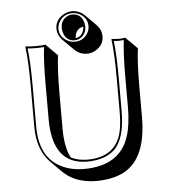

<svg xmlns="http://www.w3.org/2000/svg" viewBox="-58 -859 865 978"><g transform="rotate(-5 374.0 -369.5)"><path d="M259.8 -723.1Q259.8 -769.5 302.7 -793.9Q324.2 -805.7 347.2 -806.2Q384.3 -805.2 410.2 -779.8L466.8 -723.1Q490.2 -698.2 490.7 -666.5Q490.7 -620.6 448.7 -595.7Q427.2 -583.5 403.3 -583.5Q366.7 -584.5 340.8 -609.9L284.2 -666Q260.3 -691.4 259.8 -723.1ZM543.9 -444.8Q543.9 -573.7 534.2 -645L536.1 -647.9Q554.7 -645 570.8 -645Q588.4 -645 606 -647.9L607.9 -645L664.6 -588.4Q654.8 -521.5 654.8 -388.7V-238.3Q654.8 -25.9 536.1 36.6Q478.5 66.4 393.6 66.4Q287.6 65.4 224.6 3.4L168 -53.2Q104.5 -118.2 104 -235.8V-444.8Q104 -573.7 94.2 -645L96.2 -647.9Q114.3 -645 147 -645Q179.7 -645 198.2 -647.9L200.2 -645L256.3 -588.4Q246.6 -521.5 246.6 -388.7V-212.4Q247.1 -116.2 275.4 -64.5Q310.5 -46.4 357.9 -45.9Q504.4 -45.9 534.2 -171.4Q543.9 -212.4 543.9 -276.9ZM353.5 -667.5Q384.8 -671.9 394.5 -705.6Q397 -714.4 397 -722.2Q364.7 -718.3 355.5 -683.6Q353.5 -675.3 353.5 -667.5ZM554.2 -444.8V-276.9Q554.2 -134.8 495.6 -80.6Q446.8 -36.6 357.9 -36.1Q179.7 -36.1 180.2 -268.6V-444.8Q180.2 -570.8 189 -636.7Q168.5 -634.8 147 -634.8Q125.5 -634.8 105 -636.7Q113.8 -565.9 113.8 -444.8V-235.8Q113.8 -59.6 251.5 -13.2Q291.5 0 336.9 0Q521 0 568.4 -145Q587.9 -205.1 587.9 -294.9V-444.8Q587.9 -570.3 596.7 -636.7Q583 -635.3 570.8 -634.8Q557.6 -634.8 545.4 -636.7Q554.2 -565.4 554.2 -444.8ZM270 -723.1Q270 -682.1 308.6 -660.2Q327.1 -649.9 347.2 -649.9Q391.6 -649.9 414.1 -687.5Q423.8 -704.6 423.8 -723.1Q423.8 -765.6 384.3 -786.6Q366.7 -795.9 347.2 -795.9Q303.2 -795.9 280.3 -758.8Q270.5 -741.7 270 -723.1ZM347.2 -789.1Q387.2 -789.1 401.9 -750.5Q406.7 -736.8 407.2 -723.1Q407.2 -683.1 375.5 -664.6Q361.8 -657.2 347.2 -657.2Q307.1 -657.2 292 -697.3Q287.6 -710.4 287.1 -723.1Q287.1 -765.1 319.8 -782.2Q333 -789.1 347.2 -789.1Z"/></g></svg>

Font: Linux Biolinum Shadow O
Style: Regular
Weight: 400
Designer: Philipp H. Poll
Foundry: Philipp H. Poll
Version: Version 1.0.4